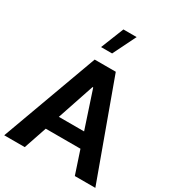

<svg xmlns="http://www.w3.org/2000/svg" viewBox="-224 -1099 1121 1229"><g transform="rotate(30 336.5 -484.0)"><path d="M209.1 -169.4H465.6L521.8 0H673.4L415.1 -709.1H259.1L0 0H151.6ZM335.3 -549.8H340.2L430.4 -277H243.8ZM322 -968.1 254.5 -798.9H336.2L419.8 -968.1Z"/></g></svg>

Font: Estedad VF
Style: Regular
Weight: 100
Designer: Amin Abedi
Version: Version 7.3